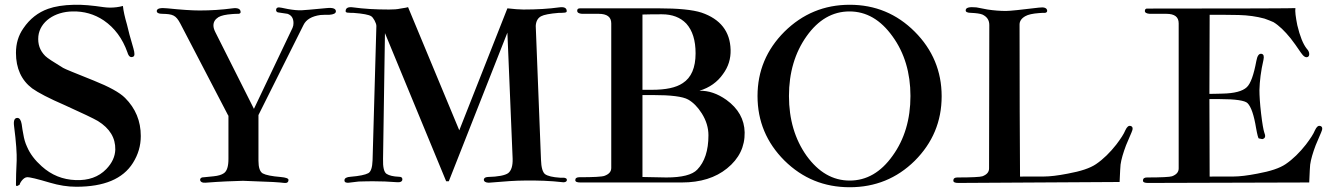

<svg xmlns="http://www.w3.org/2000/svg" viewBox="-20 -767 5585 806"><path d="M540 -564C527 -608 518 -641 513 -664C504 -695 498 -721 496 -742C478 -737 460 -735 441 -735C432 -735 423 -736 415 -737C368 -744 326 -748 291 -747C246 -746 210 -740 182 -730C140 -715 105 -688 78 -648C57 -618 47 -584 47 -545C47 -480 70 -430 115 -396C140 -378 186 -354 253 -325C326 -292 372 -270 391 -259C441 -228 465 -188 464 -139C463 -110 451 -83 426 -57C394 -24 351 -9 298 -11C243 -13 196 -32 155 -69C127 -94 106 -121 93 -152C86 -167 81 -184 78 -203C75 -217 73 -231 71 -246C68 -263 62 -272 53 -272C41 -272 36 -261 39 -238C48 -169 51 -120 50 -93C48 -53 47 -20 47 7C47 12 48 14 51 14C53 14 56 12 61 9H63C62 10 62 10 62 10C62 3 77 -22 93 -23C104 -24 136 -16 190 0C227 11 264 17 300 17C417 17 496 -16 538 -83C560 -118 571 -155 571 -196C571 -259 549 -312 505 -356C482 -379 438 -403 373 -429C296 -460 253 -477 245 -482C204 -507 179 -523 170 -532C147 -555 138 -582 141 -615C148 -676 209 -718 285 -719C332 -720 376 -708 416 -681C461 -650 494 -606 515 -547C520 -530 528 -524 539 -529C546 -532 546 -543 540 -564Z M939 -282V-100C939 -69 933 -49 920 -40C910 -33 896 -29 877 -27L837 -23C826 -23 821 -20 820 -13C820 -4 829 1 842 0C907 -5 959 -7 1000 -8C1005 -8 1047 -6 1126 -3C1148 -2 1164 0 1174 1C1185 2 1191 -2 1191 -12C1191 -18 1180 -22 1158 -24C1121 -27 1096 -32 1083 -39C1071 -46 1065 -64 1065 -92V-284L1254 -662C1265 -685 1289 -699 1325 -704C1338 -705 1350 -705 1363 -705C1380 -706 1389 -711 1390 -718C1391 -730 1379 -736 1351 -733C1288 -727 1254 -724 1248 -724C1231 -723 1212 -725 1189 -729C1166 -734 1154 -736 1151 -736C1143 -736 1139 -732 1139 -725C1139 -720 1142 -716 1147 -715L1187 -709C1204 -703 1212 -690 1212 -670C1212 -663 1211 -657 1208 -650L1046 -310L884 -632C879 -642 876 -651 876 -660C876 -675 883 -686 897 -695C909 -702 928 -706 955 -708C964 -709 973 -709 982 -709C988 -710 991 -713 990 -718C989 -730 977 -735 956 -732C911 -726 865 -723 818 -723C786 -723 741 -726 683 -732C654 -735 639 -732 638 -721C638 -713 646 -709 661 -709C705 -708 718 -704 737 -668L938 -282Z M2359 -15C2358 -18 2354 -20 2348 -21H2331C2300 -23 2279 -28 2268 -36C2258 -44 2252 -64 2251 -97L2229 -658C2230 -678 2238 -692 2252 -699C2263 -705 2288 -710 2326 -713C2335 -713 2343 -713 2351 -714C2357 -715 2360 -717 2359 -722C2358 -734 2348 -739 2327 -736C2284 -730 2234 -727 2177 -727C2160 -727 2137 -729 2110 -732L1908 -220L1693 -737C1692 -736 1681 -734 1661 -731C1648 -728 1632 -727 1613 -727C1556 -727 1506 -730 1463 -736C1442 -739 1432 -734 1431 -722C1430 -717 1433 -715 1438 -714C1447 -713 1455 -713 1463 -713C1504 -710 1529 -705 1538 -699C1547 -694 1560 -670 1560 -658L1544 -94C1543 -64 1537 -46 1526 -40C1513 -33 1488 -28 1452 -25C1435 -24 1426 -19 1426 -10C1426 -2 1432 1 1444 0L1486 -5C1515 -6 1536 -6 1549 -6C1578 -6 1612 -5 1649 -2C1661 -1 1670 -6 1669 -15C1669 -22 1664 -25 1654 -25C1631 -26 1614 -30 1603 -37C1592 -44 1587 -65 1588 -100L1596 -628L1853 -6H1864L2110 -630L2132 -101C2133 -70 2126 -50 2113 -40C2100 -31 2072 -25 2027 -24C2017 -23 2012 -20 2011 -13C2011 -5 2019 0 2032 0C2100 -6 2149 -9 2179 -9C2237 -10 2292 -8 2343 -2C2355 -1 2362 -7 2359 -15Z M3106 -211C3105 -266 3079 -312 3029 -348C2992 -374 2955 -387 2916 -386C2959 -399 2992 -423 3015 -456C3038 -487 3048 -521 3047 -558C3045 -635 3004 -687 2925 -714C2888 -726 2828 -732 2745 -732H2415C2407 -732 2403 -729 2403 -722C2403 -714 2410 -710 2423 -709C2423 -709 2446 -709 2493 -709C2528 -709 2546 -696 2546 -669V-62C2546 -47 2537 -36 2518 -29C2508 -25 2473 -23 2412 -23C2401 -23 2395 -19 2395 -11C2395 -4 2402 -1 2416 -1H2842C2921 -1 2984 -21 3032 -60C3083 -101 3107 -152 3106 -211ZM2900 -543C2900 -483 2882 -441 2846 -418C2818 -399 2775 -390 2716 -390H2677V-706C2704 -707 2732 -707 2759 -707C2802 -707 2836 -694 2861 -668C2887 -639 2900 -598 2900 -543ZM2907 -55C2886 -33 2843 -22 2777 -22C2762 -22 2729 -23 2677 -24V-368H2720C2796 -368 2846 -362 2869 -349C2890 -337 2909 -318 2926 -291C2945 -261 2954 -230 2954 -199C2954 -135 2938 -87 2907 -55Z M3547 19C3654 19 3745 -18 3820 -92C3895 -167 3933 -257 3933 -363C3933 -468 3895 -559 3820 -634C3745 -709 3654 -747 3547 -747C3440 -747 3349 -709 3273 -634C3198 -559 3160 -469 3160 -364C3160 -258 3198 -168 3273 -93C3349 -18 3440 19 3547 19ZM3292 -364C3292 -462 3317 -546 3366 -615C3415 -684 3475 -719 3546 -719C3617 -719 3677 -684 3727 -614C3777 -545 3802 -461 3802 -364C3802 -266 3777 -182 3727 -113C3678 -44 3618 -9 3547 -9C3476 -9 3416 -44 3366 -113C3317 -182 3292 -266 3292 -364Z M4730 -211C4737 -226 4736 -235 4727 -238C4718 -241 4711 -235 4704 -220C4698 -205 4685 -185 4666 -160C4640 -127 4612 -99 4581 -78C4556 -61 4517 -48 4462 -38C4421 -30 4387 -26 4362 -26C4285 -26 4251 -26 4262 -25C4261 -184 4260 -397 4260 -664C4260 -678 4268 -690 4284 -699C4296 -706 4315 -710 4341 -712C4350 -713 4358 -713 4367 -713C4373 -714 4376 -717 4376 -722C4375 -734 4363 -738 4341 -735C4266 -726 4220 -721 4203 -721C4178 -721 4153 -723 4126 -727L4079 -736C4049 -739 4034 -735 4034 -724C4033 -717 4041 -713 4057 -713C4078 -712 4094 -710 4104 -706C4123 -697 4133 -683 4133 -662L4132 -60C4132 -45 4123 -34 4104 -27C4095 -24 4060 -22 3999 -22C3988 -22 3982 -18 3982 -9C3982 -2 3989 1 4003 1L4680 -3C4682 -45 4683 -69 4684 -76C4687 -98 4695 -125 4707 -157L4730 -211Z M5526 -211C5533 -226 5532 -235 5523 -238C5514 -241 5507 -235 5500 -220C5494 -205 5481 -185 5462 -160C5436 -127 5408 -99 5377 -78C5352 -61 5313 -48 5258 -38C5217 -30 5183 -26 5158 -26C5081 -26 5047 -26 5058 -25L5057 -351H5101C5167 -351 5206 -345 5217 -334C5232 -319 5244 -284 5253 -229C5258 -201 5262 -187 5264 -186C5272 -184 5277 -183 5279 -183C5292 -186 5294 -195 5287 -212C5284 -221 5279 -247 5274 -290C5269 -333 5267 -366 5267 -389C5268 -426 5273 -469 5284 -516C5287 -531 5285 -539 5276 -541C5265 -543 5258 -533 5254 -511C5243 -452 5230 -416 5214 -401C5196 -384 5162 -375 5111 -374C5082 -373 5064 -373 5057 -373L5058 -705C5092 -705 5133 -705 5180 -704C5219 -703 5255 -698 5288 -689C5302 -684 5315 -679 5326 -674C5349 -660 5373 -637 5398 -606C5410 -591 5424 -571 5441 -546C5452 -530 5461 -524 5470 -528C5474 -530 5476 -534 5476 -540C5476 -547 5473 -555 5466 -562C5450 -582 5437 -615 5426 -661C5419 -696 5416 -720 5418 -733C5419 -732 5212 -731 4798 -731C4790 -732 4786 -728 4786 -721C4786 -714 4793 -710 4806 -709C4806 -709 4829 -709 4876 -709C4911 -709 4928 -696 4928 -669V-60C4928 -45 4919 -34 4900 -27C4891 -24 4856 -22 4795 -22C4784 -22 4778 -18 4778 -9C4778 -2 4785 1 4799 1L5476 -1C5478 -45 5479 -70 5480 -76C5483 -98 5491 -125 5503 -157L5526 -211Z"/></svg>

Font: GFS Fleischman
Style: Regular
Weight: 400
Designer: George Matthiopoulos
Foundry: George Matthiopoulos
Version: Version 1.0